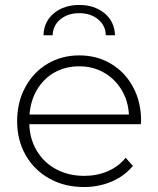

<svg xmlns="http://www.w3.org/2000/svg" viewBox="-20 -749 637 773"><path d="M49 -261Q49 -337 81.5 -397.5Q114 -458 171 -492Q228 -526 299 -526Q370 -526 426.5 -492.5Q483 -459 515.5 -399Q548 -339 548 -263L547 -249H98Q100 -188 129 -140.5Q158 -93 207.5 -67Q257 -41 319 -41Q370 -41 413.5 -59.5Q457 -78 486 -114L515 -81Q481 -40 429.5 -18Q378 4 318 4Q240 4 179 -30Q118 -64 83.5 -124Q49 -184 49 -261ZM499 -288Q496 -344 469 -388Q442 -432 398 -457Q354 -482 299 -482Q244 -482 200 -457.5Q156 -433 129.5 -388.5Q103 -344 99 -288ZM299 -729Q360 -729 400.5 -696Q441 -663 443 -607H406Q405 -647 374.5 -671.5Q344 -696 299 -696Q254 -696 223.5 -671.5Q193 -647 192 -607H155Q157 -663 197.5 -696Q238 -729 299 -729Z"/></svg>

Font: Goldbeck Next Light
Style: Regular
Weight: 300
Designer: Julieta Ulanovsky
Foundry: Julieta Ulanovsky
Version: Version 7.200